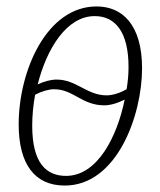

<svg xmlns="http://www.w3.org/2000/svg" viewBox="-20 -566 496 596"><path d="M181 10C343 10 421 -208 421 -354C421 -490 359 -546 280 -546C124 -546 38 -345 38 -180C38 -56 88 10 181 10ZM311 -270C250 -270 217 -319 156 -319C137 -319 116 -313 97 -304C125 -415 187 -516 274 -516C337 -516 379 -468 379 -358C379 -335 377 -313 373 -289C352 -277 329 -270 311 -270ZM185 -20C124 -20 80 -59 80 -176C80 -206 83 -239 89 -272C110 -283 132 -289 148 -289C208 -289 234 -239 304 -239C321 -239 344 -245 367 -257C344 -143 283 -20 185 -20Z"/></svg>

Font: Noto Serif Condensed ExtraLight
Style: Italic
Weight: 200
Width: 3
Italic angle: -12°
Designer: Monotype Design Team
Foundry: Monotype Imaging Inc.
Version: Version 2.013